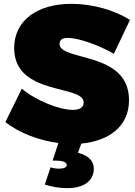

<svg xmlns="http://www.w3.org/2000/svg" viewBox="-20 -739 704 1003"><path d="M291 -510C291 -532 308 -541 334 -541C395 -541 504 -499 575 -458L659 -635C580 -685 465 -719 354 -719C172 -719 54 -630 54 -488C54 -237 417 -299 417 -204C417 -177 395 -165 361 -165C290 -165 166 -214 94 -276L8 -101C83 -43 185 -5 285 8L255 100H272C300 100 329 106 329 123C329 136 311 142 289 142C274 142 258 140 244 135L214 225C250 237 293 244 333 244C401 244 470 217 470 142C470 105 447 75 387 59L405 11C543 -2 654 -74 654 -216C654 -474 291 -417 291 -510Z"/></svg>

Font: Montserrat-Arabic Black
Style: Regular
Weight: 900
Designer: Mohamed Gaber
Foundry: Kief Type Foundry
Version: Version 5.008;PS 005.008;hotconv 1.0.88;makeotf.lib2.5.64775